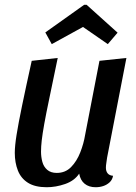

<svg xmlns="http://www.w3.org/2000/svg" viewBox="-20 -765 569 805"><path d="M176 20Q127 20 97.5 1.5Q68 -17 55 -50Q42 -83 42 -124Q42 -153 49.5 -200Q57 -247 72.5 -322Q88 -397 113 -510L222 -522Q201 -420 187 -353.5Q173 -287 165.5 -245Q158 -203 155 -176.5Q152 -150 152 -129Q152 -107 157.5 -86.5Q163 -66 178 -53Q193 -40 218 -40Q254 -40 278 -64.5Q302 -89 316.5 -126Q331 -163 337 -200L397 -510L510 -522L429 -104Q428 -95 426 -83Q424 -71 424 -62Q424 -47 431.5 -38Q439 -29 454 -28Q451 -11 439.5 -0.5Q428 10 413 15Q398 20 381 20Q353 20 335 5.5Q317 -9 312 -37Q292 -7 253 6.5Q214 20 176 20ZM197 -580 170 -629 333 -745H343L473 -628L432 -580L328 -652Z"/></svg>

Font: Sansita Swashed Light
Style: Regular
Weight: 400
Version: Version 1.003